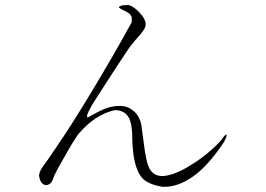

<svg xmlns="http://www.w3.org/2000/svg" viewBox="-20 -757 1040 751"><path d="M484.4 -737.3 460 -736.3Q443.4 -732.4 445.3 -727.5Q447.3 -724.6 460.9 -717.8Q475.6 -710.9 481.4 -707Q492.2 -699.2 495.1 -690.4V-669.9Q432.6 -554.7 335 -392.6Q247.1 -248 210.9 -197.3Q201.2 -181.6 188.5 -164.1Q181.6 -153.3 168 -133.8Q148.4 -107.4 142.6 -97.7Q132.8 -80.1 132.8 -70.3Q137.7 -35.2 159.2 -33.2Q181.6 -32.2 191.4 -68.4Q204.1 -95.7 230.5 -140.6Q264.6 -202.1 287.1 -233.4Q321.3 -272.5 355.5 -294.9Q391.6 -318.4 429.7 -326.2Q468.8 -326.2 485.4 -293.9Q495.1 -272.5 497.1 -234.4Q497.1 -111.3 532.2 -65.4Q554.7 -36.1 616.2 -26.4Q684.6 -23.4 754.9 -82Q806.6 -126 856.4 -202.1Q870.1 -228.5 865.2 -230.5Q861.3 -232.4 844.7 -208Q793 -152.3 729.5 -113.3Q664.1 -71.3 617.2 -68.4Q577.1 -67.4 561.5 -104.5Q550.8 -127.9 542 -200.2L532.2 -272.5Q522.5 -309.6 497.1 -327.1Q476.6 -342.8 449.2 -342.8Q419.9 -342.8 390.6 -332Q374 -325.2 346.7 -310.5L328.1 -299.8Q307.6 -290 340.8 -347.7Q363.3 -383.8 445.3 -509.8L486.3 -571.3L509.8 -600.6Q530.3 -623 537.1 -632.8Q549.8 -649.4 549.8 -660.2Q549.8 -683.6 525.4 -708Q505.9 -729.5 484.4 -737.3Z"/></svg>

Font: Batang
Style: Regular
Weight: 400
Version: Version 2.21